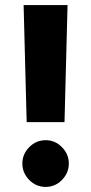

<svg xmlns="http://www.w3.org/2000/svg" viewBox="-20 -720 359 756"><path d="M85 -239 73 -700H246L234 -239ZM160 16Q122 16 95 -11.5Q68 -39 68 -76Q68 -113 95 -140.5Q122 -168 160 -168Q197 -168 224 -140.5Q251 -113 251 -76Q251 -39 224 -11.5Q197 16 160 16Z"/></svg>

Font: Figtree ExtraBold
Style: Regular
Weight: 800
Designer: Erik Kennedy
Foundry: Erik Kennedy
Version: Version 2.002